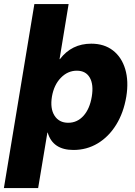

<svg xmlns="http://www.w3.org/2000/svg" viewBox="-50 -748 685 972"><path d="M321.8 11.2Q217.3 11.2 191.4 -76.7H189.9L143.1 204.1H-30.3L124 -727.5H297.4L251.5 -448.7H253.4Q313 -526.9 412.1 -526.9Q477.5 -526.9 521.7 -492.7Q565.9 -458.5 584 -397.9Q602.1 -337.4 589.4 -258.8Q575.7 -177.2 538.1 -116.5Q500.5 -55.7 444.8 -22.2Q389.2 11.2 321.8 11.2ZM295.4 -126.5Q340.8 -126.5 372.6 -161.6Q404.3 -196.8 414.6 -258.8Q424.8 -319.8 404.5 -355Q384.3 -390.1 338.9 -390.1Q293 -390.1 258.1 -354.2Q223.1 -318.4 212.9 -258.8Q203.1 -198.2 226.1 -162.4Q249 -126.5 295.4 -126.5Z"/></svg>

Font: Inter Display Extra Bold
Style: Italic
Weight: 800
Italic angle: -9.39999°
Designer: Rasmus Andersson
Foundry: rsms
Version: Version 4.000;git-4fc901f